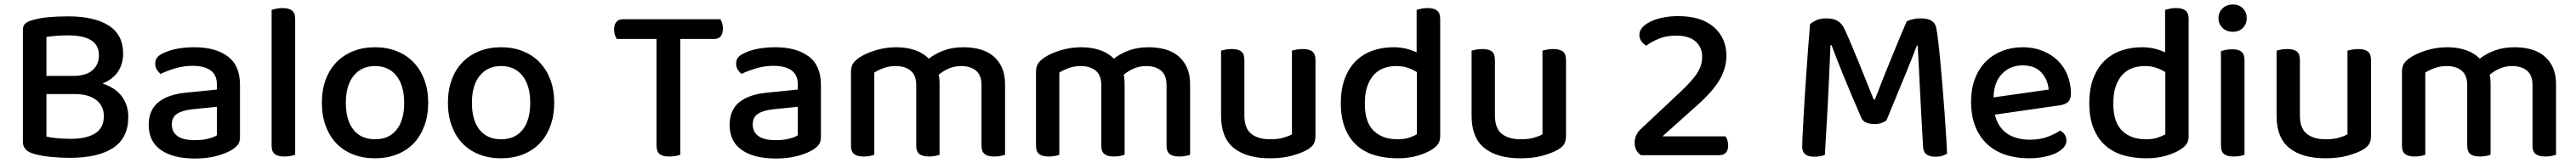

<svg xmlns="http://www.w3.org/2000/svg" viewBox="-20 -693 11485 728"><path d="M529 -453Q529 -409 507 -374.5Q485 -340 437 -320Q495 -301 523.5 -262Q552 -223 552 -171Q552 -77 484.5 -32.5Q417 12 291 12Q252 12 208.5 8Q165 4 128 -7Q82 -20 82 -60V-560Q82 -577 91.5 -586.5Q101 -596 118 -601Q152 -612 193.5 -616Q235 -620 283 -620Q400 -620 464.5 -579Q529 -538 529 -453ZM443 -174Q443 -220 409 -246.5Q375 -273 311 -273H187V-83Q208 -78 237 -75.5Q266 -73 295 -73Q366 -73 404.5 -97.5Q443 -122 443 -174ZM187 -354H306Q363 -354 392 -379Q421 -404 421 -447Q421 -535 283 -535Q254 -535 230 -533Q206 -531 187 -528Z M849 -67Q884 -67 910 -74Q936 -81 947 -89V-216L838 -205Q792 -200 769 -184.5Q746 -169 746 -137Q746 -104 771 -85.5Q796 -67 849 -67ZM847 -482Q940 -482 995 -441.5Q1050 -401 1050 -314V-81Q1050 -58 1039.5 -45.5Q1029 -33 1011 -22Q985 -7 944 4Q903 15 849 15Q752 15 697.5 -23Q643 -61 643 -135Q643 -201 685.5 -236Q728 -271 808 -279L947 -293V-315Q947 -359 918.5 -379Q890 -399 839 -399Q799 -399 762 -388Q725 -377 696 -363Q686 -371 679 -382.5Q672 -394 672 -408Q672 -425 680.5 -436Q689 -447 707 -455Q735 -469 771 -475.5Q807 -482 847 -482Z M1248 6Q1219 6 1205 -5Q1191 -16 1191 -42V-649Q1198 -651 1211 -654Q1224 -657 1239 -657Q1268 -657 1282 -646Q1296 -635 1296 -609V-2Q1288 1 1275.5 3.5Q1263 6 1248 6Z M1889 -234Q1889 -177 1872 -131Q1855 -85 1824.5 -53Q1794 -21 1750 -3.5Q1706 14 1652 14Q1598 14 1554 -3.5Q1510 -21 1479.5 -53Q1449 -85 1432 -131Q1415 -177 1415 -234Q1415 -291 1432 -337Q1449 -383 1480 -415Q1511 -447 1555 -464.5Q1599 -482 1652 -482Q1705 -482 1749 -464.5Q1793 -447 1824 -414.5Q1855 -382 1872 -336.5Q1889 -291 1889 -234ZM1652 -398Q1592 -398 1557 -355Q1522 -312 1522 -234Q1522 -156 1556 -113.5Q1590 -71 1652 -71Q1714 -71 1748 -113.5Q1782 -156 1782 -234Q1782 -311 1747.5 -354.5Q1713 -398 1652 -398Z M2451 -234Q2451 -177 2434 -131Q2417 -85 2386.5 -53Q2356 -21 2312 -3.5Q2268 14 2214 14Q2160 14 2116 -3.5Q2072 -21 2041.5 -53Q2011 -85 1994 -131Q1977 -177 1977 -234Q1977 -291 1994 -337Q2011 -383 2042 -415Q2073 -447 2117 -464.5Q2161 -482 2214 -482Q2267 -482 2311 -464.5Q2355 -447 2386 -414.5Q2417 -382 2434 -336.5Q2451 -291 2451 -234ZM2214 -398Q2154 -398 2119 -355Q2084 -312 2084 -234Q2084 -156 2118 -113.5Q2152 -71 2214 -71Q2276 -71 2310 -113.5Q2344 -156 2344 -234Q2344 -311 2309.5 -354.5Q2275 -398 2214 -398Z M3013 -519V-2Q3006 1 2992.5 3.5Q2979 6 2964 6Q2933 6 2920 -5.5Q2907 -17 2907 -44V-519H2730Q2725 -526 2721.5 -537Q2718 -548 2718 -562Q2718 -584 2728.5 -595.5Q2739 -607 2757 -607H3192Q3196 -601 3199.5 -590Q3203 -579 3203 -566Q3203 -519 3164 -519Z M3439 -67Q3474 -67 3500 -74Q3526 -81 3537 -89V-216L3428 -205Q3382 -200 3359 -184.5Q3336 -169 3336 -137Q3336 -104 3361 -85.5Q3386 -67 3439 -67ZM3437 -482Q3530 -482 3585 -441.5Q3640 -401 3640 -314V-81Q3640 -58 3629.5 -45.5Q3619 -33 3601 -22Q3575 -7 3534 4Q3493 15 3439 15Q3342 15 3287.5 -23Q3233 -61 3233 -135Q3233 -201 3275.5 -236Q3318 -271 3398 -279L3537 -293V-315Q3537 -359 3508.5 -379Q3480 -399 3429 -399Q3389 -399 3352 -388Q3315 -377 3286 -363Q3276 -371 3269 -382.5Q3262 -394 3262 -408Q3262 -425 3270.5 -436Q3279 -447 3297 -455Q3325 -469 3361 -475.5Q3397 -482 3437 -482Z M4356 -313Q4356 -357 4331.5 -377.5Q4307 -398 4265 -398Q4237 -398 4211.5 -387.5Q4186 -377 4165 -359Q4167 -351 4168 -342Q4169 -333 4169 -324V-2Q4162 1 4149 3.5Q4136 6 4122 6Q4093 6 4079 -5Q4065 -16 4065 -42V-313Q4065 -357 4040 -377.5Q4015 -398 3973 -398Q3945 -398 3920 -389Q3895 -380 3878 -369V-2Q3871 1 3858.5 3.5Q3846 6 3831 6Q3802 6 3788 -5Q3774 -16 3774 -42V-372Q3774 -395 3783 -409Q3792 -423 3813 -437Q3842 -456 3886 -469Q3930 -482 3975 -482Q4022 -482 4059.5 -469Q4097 -456 4121 -431Q4149 -453 4187.5 -467.5Q4226 -482 4277 -482Q4316 -482 4350 -472.5Q4384 -463 4408.5 -442.5Q4433 -422 4447 -391Q4461 -360 4461 -317V-2Q4453 1 4440.5 3.5Q4428 6 4413 6Q4384 6 4370 -5Q4356 -16 4356 -42V-313Z M5181 -313Q5181 -357 5156.5 -377.5Q5132 -398 5090 -398Q5062 -398 5036.5 -387.5Q5011 -377 4990 -359Q4992 -351 4993 -342Q4994 -333 4994 -324V-2Q4987 1 4974 3.5Q4961 6 4947 6Q4918 6 4904 -5Q4890 -16 4890 -42V-313Q4890 -357 4865 -377.5Q4840 -398 4798 -398Q4770 -398 4745 -389Q4720 -380 4703 -369V-2Q4696 1 4683.5 3.5Q4671 6 4656 6Q4627 6 4613 -5Q4599 -16 4599 -42V-372Q4599 -395 4608 -409Q4617 -423 4638 -437Q4667 -456 4711 -469Q4755 -482 4800 -482Q4847 -482 4884.5 -469Q4922 -456 4946 -431Q4974 -453 5012.5 -467.5Q5051 -482 5102 -482Q5141 -482 5175 -472.5Q5209 -463 5233.5 -442.5Q5258 -422 5272 -391Q5286 -360 5286 -317V-2Q5278 1 5265.5 3.5Q5253 6 5238 6Q5209 6 5195 -5Q5181 -16 5181 -42V-313Z M5424 -467Q5431 -469 5444 -471.5Q5457 -474 5472 -474Q5501 -474 5514.5 -463Q5528 -452 5528 -425V-178Q5528 -120 5558.5 -95.5Q5589 -71 5643 -71Q5678 -71 5702 -78Q5726 -85 5740 -93V-467Q5748 -469 5760.5 -471.5Q5773 -474 5788 -474Q5817 -474 5831 -463Q5845 -452 5845 -425V-88Q5845 -66 5838 -52Q5831 -38 5810 -25Q5784 -10 5741.5 2Q5699 14 5642 14Q5539 14 5481.5 -31.5Q5424 -77 5424 -176Z M6193 -482Q6223 -482 6249.5 -475.5Q6276 -469 6296 -459V-649Q6303 -651 6316 -654Q6329 -657 6344 -657Q6373 -657 6387 -646Q6401 -635 6401 -609V-85Q6401 -64 6392 -50.5Q6383 -37 6364 -25Q6341 -10 6301.5 2Q6262 14 6211 14Q6154 14 6107 -0.5Q6060 -15 6027 -45.5Q5994 -76 5976 -122.5Q5958 -169 5958 -232Q5958 -297 5976.5 -344.5Q5995 -392 6027 -422.5Q6059 -453 6101.5 -467.5Q6144 -482 6193 -482ZM6297 -371Q6280 -382 6257 -390Q6234 -398 6206 -398Q6176 -398 6150.5 -389Q6125 -380 6106 -359.5Q6087 -339 6076 -307.5Q6065 -276 6065 -231Q6065 -147 6104.5 -109Q6144 -71 6210 -71Q6240 -71 6260.5 -77.5Q6281 -84 6297 -93Z M6541 -467Q6548 -469 6561 -471.5Q6574 -474 6589 -474Q6618 -474 6631.5 -463Q6645 -452 6645 -425V-178Q6645 -120 6675.5 -95.5Q6706 -71 6760 -71Q6795 -71 6819 -78Q6843 -85 6857 -93V-467Q6865 -469 6877.5 -471.5Q6890 -474 6905 -474Q6934 -474 6948 -463Q6962 -452 6962 -425V-88Q6962 -66 6955 -52Q6948 -38 6927 -25Q6901 -10 6858.5 2Q6816 14 6759 14Q6656 14 6598.5 -31.5Q6541 -77 6541 -176Z M7289 -538Q7289 -555 7302 -570Q7315 -585 7338.5 -596.5Q7362 -608 7393.5 -614.5Q7425 -621 7462 -621Q7565 -621 7621 -572Q7677 -523 7677 -444Q7677 -389 7647 -337Q7617 -285 7546 -222L7392 -84H7673Q7678 -78 7681.5 -67Q7685 -56 7685 -43Q7685 -22 7674.5 -11Q7664 0 7647 0H7296Q7268 -19 7268 -55Q7268 -75 7276 -91Q7284 -107 7298 -119L7466 -277Q7495 -304 7515 -326Q7535 -348 7547 -367Q7559 -386 7564 -403.5Q7569 -421 7569 -440Q7569 -482 7539.5 -508Q7510 -534 7453 -534Q7409 -534 7375.5 -520Q7342 -506 7320 -489Q7307 -496 7298 -508.5Q7289 -521 7289 -538Z M8391 -156Q8383 -149 8369 -144Q8355 -139 8337 -139Q8316 -139 8300.5 -145.5Q8285 -152 8279 -166Q8233 -272 8199.5 -354Q8166 -436 8146 -491H8141Q8138 -420 8135.5 -360.5Q8133 -301 8130 -244Q8127 -187 8123.5 -128Q8120 -69 8116 -1Q8108 2 8095.5 4.5Q8083 7 8069 7Q8015 7 8015 -37Q8015 -50 8016.5 -83Q8018 -116 8020.5 -161.5Q8023 -207 8026.5 -262Q8030 -317 8034 -373.5Q8038 -430 8042 -484.5Q8046 -539 8050 -585Q8058 -593 8076.5 -602Q8095 -611 8122 -611Q8154 -611 8173 -599.5Q8192 -588 8203 -565Q8219 -530 8236 -489.5Q8253 -449 8270 -407.5Q8287 -366 8303 -325Q8319 -284 8334 -248H8339Q8358 -298 8377.5 -347Q8397 -396 8415.5 -441Q8434 -486 8450.5 -526Q8467 -566 8481 -598Q8492 -603 8508 -607Q8524 -611 8541 -611Q8574 -611 8590.5 -601Q8607 -591 8612 -572Q8616 -554 8621 -512.5Q8626 -471 8631 -417Q8636 -363 8641 -302.5Q8646 -242 8650 -185.5Q8654 -129 8657 -81.5Q8660 -34 8661 -7Q8650 0 8637.5 3.5Q8625 7 8608 7Q8587 7 8571.5 -2Q8556 -11 8554 -36Q8550 -104 8546.5 -170Q8543 -236 8540 -295Q8537 -354 8534.5 -404Q8532 -454 8530 -489H8526Q8507 -438 8474.5 -359Q8442 -280 8391 -156Z M8874 -181Q8888 -124 8928.5 -96.5Q8969 -69 9032 -69Q9074 -69 9109 -82Q9144 -95 9165 -110Q9193 -94 9193 -65Q9193 -48 9180 -33.5Q9167 -19 9144.5 -8.5Q9122 2 9091.5 8Q9061 14 9026 14Q8968 14 8920.5 -2Q8873 -18 8839 -50Q8805 -82 8786.5 -129Q8768 -176 8768 -238Q8768 -298 8786 -343.5Q8804 -389 8835 -419.5Q8866 -450 8908 -466Q8950 -482 8998 -482Q9046 -482 9085.5 -466.5Q9125 -451 9153.5 -423.5Q9182 -396 9197.5 -358Q9213 -320 9213 -275Q9213 -250 9201 -238.5Q9189 -227 9166 -223ZM8998 -401Q8943 -401 8906.5 -364Q8870 -327 8868 -258L9114 -293Q9110 -338 9081 -369.5Q9052 -401 8998 -401Z M9530 -482Q9560 -482 9586.5 -475.5Q9613 -469 9633 -459V-649Q9640 -651 9653 -654Q9666 -657 9681 -657Q9710 -657 9724 -646Q9738 -635 9738 -609V-85Q9738 -64 9729 -50.5Q9720 -37 9701 -25Q9678 -10 9638.5 2Q9599 14 9548 14Q9491 14 9444 -0.5Q9397 -15 9364 -45.5Q9331 -76 9313 -122.5Q9295 -169 9295 -232Q9295 -297 9313.5 -344.5Q9332 -392 9364 -422.5Q9396 -453 9438.5 -467.5Q9481 -482 9530 -482ZM9634 -371Q9617 -382 9594 -390Q9571 -398 9543 -398Q9513 -398 9487.5 -389Q9462 -380 9443 -359.5Q9424 -339 9413 -307.5Q9402 -276 9402 -231Q9402 -147 9441.5 -109Q9481 -71 9547 -71Q9577 -71 9597.5 -77.5Q9618 -84 9634 -93Z M9987 -2Q9980 1 9967.5 3.5Q9955 6 9939 6Q9910 6 9896 -5Q9882 -16 9882 -42V-465Q9890 -467 9902.5 -470Q9915 -473 9931 -473Q9960 -473 9973.5 -462Q9987 -451 9987 -424ZM9871 -612Q9871 -638 9889 -655.5Q9907 -673 9935 -673Q9963 -673 9980 -655.5Q9997 -638 9997 -612Q9997 -586 9980 -568.5Q9963 -551 9935 -551Q9907 -551 9889 -568.5Q9871 -586 9871 -612Z M10130 -467Q10137 -469 10150 -471.5Q10163 -474 10178 -474Q10207 -474 10220.5 -463Q10234 -452 10234 -425V-178Q10234 -120 10264.5 -95.5Q10295 -71 10349 -71Q10384 -71 10408 -78Q10432 -85 10446 -93V-467Q10454 -469 10466.5 -471.5Q10479 -474 10494 -474Q10523 -474 10537 -463Q10551 -452 10551 -425V-88Q10551 -66 10544 -52Q10537 -38 10516 -25Q10490 -10 10447.5 2Q10405 14 10348 14Q10245 14 10187.5 -31.5Q10130 -77 10130 -176Z M11271 -313Q11271 -357 11246.5 -377.5Q11222 -398 11180 -398Q11152 -398 11126.5 -387.5Q11101 -377 11080 -359Q11082 -351 11083 -342Q11084 -333 11084 -324V-2Q11077 1 11064 3.5Q11051 6 11037 6Q11008 6 10994 -5Q10980 -16 10980 -42V-313Q10980 -357 10955 -377.5Q10930 -398 10888 -398Q10860 -398 10835 -389Q10810 -380 10793 -369V-2Q10786 1 10773.5 3.5Q10761 6 10746 6Q10717 6 10703 -5Q10689 -16 10689 -42V-372Q10689 -395 10698 -409Q10707 -423 10728 -437Q10757 -456 10801 -469Q10845 -482 10890 -482Q10937 -482 10974.5 -469Q11012 -456 11036 -431Q11064 -453 11102.5 -467.5Q11141 -482 11192 -482Q11231 -482 11265 -472.5Q11299 -463 11323.5 -442.5Q11348 -422 11362 -391Q11376 -360 11376 -317V-2Q11368 1 11355.5 3.5Q11343 6 11328 6Q11299 6 11285 -5Q11271 -16 11271 -42V-313Z"/></svg>

Font: Baloo Tammudu 2 Medium
Style: Regular
Weight: 500
Designer: Maithili Shingre, Omkar Shende and Ek Type
Foundry: Ek Type
Version: Version 1.640;hotconv 1.0.111;makeotfexe 2.5.65597; ttfautoh